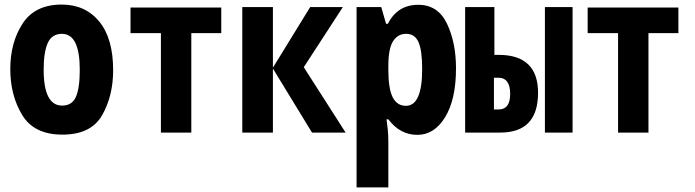

<svg xmlns="http://www.w3.org/2000/svg" viewBox="-20 -580 3040 840"><path d="M253 9Q378 9 426.5 -75.5Q475 -160 475 -273Q475 -412 414 -486Q353 -560 250 -560Q133 -560 79 -477Q25 -394 25 -278Q25 -163 77 -77Q129 9 253 9ZM252 -118Q171 -118 171 -275Q171 -352 189 -392Q207 -432 251 -432Q329 -432 329 -275Q329 -194 312 -156Q295 -118 252 -118Z M684 0V-435H551V-547H948V-435H817V0Z M1040 0V-549H1174V-284L1337 -549H1480L1309 -286L1492 0H1345L1174 -280V0Z M1540 240H1679V42Q1679 12 1676.5 -13.5Q1674 -39 1671 -58H1679Q1730 10 1806 10Q1880 10 1927.5 -67.5Q1975 -145 1975 -281Q1975 -394 1935.5 -476.5Q1896 -559 1810 -559Q1719 -559 1677 -476H1669L1648 -549H1540ZM1756 -117Q1717 -117 1698 -154.5Q1679 -192 1679 -275V-292Q1679 -367 1699.5 -399.5Q1720 -432 1757 -432Q1795 -432 1811 -395.5Q1827 -359 1827 -278Q1827 -117 1756 -117Z M2015 0H2169Q2334 0 2334 -174Q2334 -340 2161 -340H2143V-549H2015ZM2364 0H2485V-549H2364ZM2141 -101V-240H2160Q2212 -240 2212 -169Q2212 -101 2161 -101Z M2684 0V-435H2551V-547H2948V-435H2817V0Z"/></svg>

Font: Noto Sans Mono Condensed Extra
Style: Regular
Weight: 800
Width: 3
Designer: Monotype Design Team
Foundry: Monotype Imaging Inc.
Version: Version 1.900